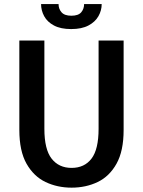

<svg xmlns="http://www.w3.org/2000/svg" viewBox="-20 -896 690 928"><path d="M326 11Q257.5 11 200.2 -16.2Q143 -43.5 108.2 -104.8Q73.5 -166 73.5 -268V-700H194.5V-273.5Q194.5 -174 229.5 -129.2Q264.5 -84.5 326 -84.5Q388 -84.5 422.2 -129.2Q456.5 -174 456.5 -273.5V-700H577.5V-268Q577.5 -166 543.2 -104.8Q509 -43.5 452 -16.2Q395 11 326 11ZM324 -755.5Q273 -755.5 240.8 -772.8Q208.5 -790 193.5 -817.8Q178.5 -845.5 178.5 -876.5H263Q263 -853 277.5 -836.5Q292 -820 325 -820Q358.5 -820 372.5 -836.5Q386.5 -853 386.5 -876.5H471.5Q471.5 -845.5 455.8 -817.8Q440 -790 407.5 -772.8Q375 -755.5 324 -755.5Z"/></svg>

Font: Trispace Medium
Style: Regular
Weight: 500
Designer: Tyler Finck
Foundry: Etcetera Type Company
Version: Version 1.210; ttfautohint (v1.8.3)